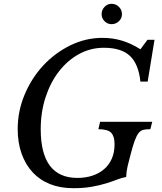

<svg xmlns="http://www.w3.org/2000/svg" viewBox="-20 -979 849 1009"><path d="M387 -44Q429 -44 464.5 -55.5Q500 -67 526.5 -89.5Q553 -112 567.5 -145Q582 -178 582 -222Q582 -262 564.5 -281Q547 -300 497 -300L506 -339H780L770 -300Q749 -300 734.5 -297Q720 -294 709 -280.5Q698 -267 688 -240Q678 -213 666 -166Q658 -137 651 -107.5Q644 -78 643 -49Q620 -45 594.5 -35Q569 -25 536.5 -15Q504 -5 462 2.5Q420 10 365 10Q297 10 243 -11.5Q189 -33 151.5 -73.5Q114 -114 93.5 -171.5Q73 -229 73 -301Q73 -395 109.5 -482Q146 -569 207.5 -635Q269 -701 349.5 -740.5Q430 -780 518 -780Q572 -780 620.5 -765.5Q669 -751 718 -720L755 -770H792L756 -550H718Q708 -643 662.5 -685.5Q617 -728 526 -728Q456 -728 395.5 -695Q335 -662 290 -604Q245 -546 219.5 -468Q194 -390 194 -300Q194 -44 387 -44ZM514 -904Q514 -927 529.5 -943Q545 -959 566 -959Q589 -959 605 -943Q621 -927 621 -904Q621 -883 605 -867.5Q589 -852 566 -852Q545 -852 529.5 -867.5Q514 -883 514 -904Z"/></svg>

Font: SVN-Libre Baskerville
Style: Italic
Weight: 400
Italic angle: -14°
Designer: Pablo Impallari, Rodrigo Fuenzalida
Foundry: Pablo Impallari, Rodrigo Fuenzalida
Version: Version 1.000; ttfautohint (v1.8.4)